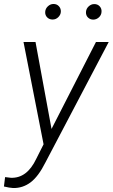

<svg xmlns="http://www.w3.org/2000/svg" viewBox="-63 -742 573 977"><path d="M199.2 -85.9 425.3 -528.3H490.2L168 85Q132.3 156.2 92.5 186Q52.7 215.8 3.9 214.8Q-14.6 213.9 -43 207L-37.1 159.2L-7.8 162.6Q74.2 166 121.6 65.9L158.7 -7.8L56.6 -528.3H117.7ZM167 -681.6Q168 -698.2 180.7 -710Q193.4 -721.7 208.5 -721.7Q225.6 -722.2 236.6 -710.4Q247.6 -698.7 246.6 -681.6Q245.6 -666.5 233.4 -654.5Q221.2 -642.6 204.6 -642.6Q188 -642.6 177 -653.6Q166 -664.6 167 -681.6ZM374.5 -681.2Q375.5 -697.8 388.2 -709.5Q400.9 -721.2 416 -721.2Q433.1 -721.7 444.1 -710Q455.1 -698.2 453.6 -681.2Q452.6 -665 440.4 -653.8Q428.2 -642.6 412.1 -642.1Q395.5 -642.1 384.5 -653.1Q373.5 -664.1 374.5 -681.2Z"/></svg>

Font: TypoPRO Roboto
Style: Italic
Weight: 300
Italic angle: -12°
Designer: Google
Version: Version 2.136; 2016